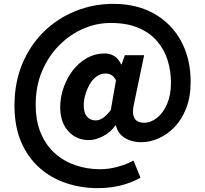

<svg xmlns="http://www.w3.org/2000/svg" viewBox="-20 -781 1064 995"><path d="M486 194Q401 194 323 168Q245 142 185 89Q125 36 90 -44.5Q55 -125 55 -234Q55 -353 95.5 -450Q136 -547 207 -616.5Q278 -686 371 -723.5Q464 -761 567 -761Q690 -761 780 -709.5Q870 -658 919 -567Q968 -476 968 -357Q968 -279 945 -220Q922 -161 884 -122Q846 -83 801 -63.5Q756 -44 711 -44Q663 -44 626.5 -66.5Q590 -89 581 -131H578Q555 -97 515.5 -76Q476 -55 441 -55Q375 -55 333.5 -101.5Q292 -148 292 -226Q292 -277 309.5 -327Q327 -377 358 -417Q389 -457 431 -480.5Q473 -504 522 -504Q550 -504 572 -490.5Q594 -477 608 -447H610L627 -495H727L675 -246Q651 -145 727 -145Q762 -145 794 -170.5Q826 -196 846 -242.5Q866 -289 866 -352Q866 -414 848.5 -469.5Q831 -525 793.5 -568.5Q756 -612 696.5 -637Q637 -662 554 -662Q480 -662 411 -632Q342 -602 286.5 -546Q231 -490 198 -412.5Q165 -335 165 -238Q165 -154 191.5 -91Q218 -28 264.5 13.5Q311 55 371.5 75.5Q432 96 499 96Q544 96 591 83Q638 70 672 51L708 140Q657 168 602 181Q547 194 486 194ZM476 -157Q494 -157 512.5 -169Q531 -181 554 -210L581 -365Q572 -383 558.5 -391.5Q545 -400 527 -400Q501 -400 480 -384.5Q459 -369 444.5 -343.5Q430 -318 422 -289.5Q414 -261 414 -235Q414 -196 431 -176.5Q448 -157 476 -157Z"/></svg>

Font: Noto Sans SC Thin ExtraBold
Style: Regular
Weight: 800
Version: Version 2.004-H2;hotconv 1.0.118;makeotfexe 2.5.65603